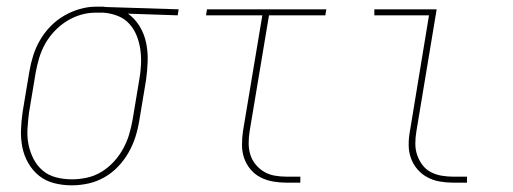

<svg xmlns="http://www.w3.org/2000/svg" viewBox="-20 -548 1540 576"><path d="M195 8Q168 8 142.5 1.5Q117 -5 97.5 -20.5Q78 -36 65 -58.5Q52 -81 47 -106.5Q42 -132 43 -159Q44 -186 48 -213L68 -333Q72 -357 79.5 -381Q87 -405 100 -427.5Q113 -450 131.5 -469Q150 -488 172.5 -501Q195 -514 219.5 -521Q244 -528 268 -528H281Q285 -528 288.5 -528Q292 -528 296 -527L516 -520L513 -502L364 -507Q385 -492 399 -469Q413 -446 418.5 -419Q424 -392 423 -363.5Q422 -335 418 -307L398 -187Q394 -162 386.5 -138Q379 -114 366 -91Q353 -68 334.5 -48.5Q316 -29 293 -16Q270 -3 245 2.5Q220 8 195 8ZM196 -10Q218 -10 241 -15Q264 -20 284.5 -32.5Q305 -45 321.5 -63Q338 -81 349.5 -102Q361 -123 367.5 -145Q374 -167 378 -190L398 -310Q402 -332 403 -355Q404 -378 401 -399.5Q398 -421 390 -441Q382 -461 368 -476.5Q354 -492 334 -500Q314 -508 291 -510H266Q244 -510 222 -503.5Q200 -497 180 -484.5Q160 -472 143.5 -454.5Q127 -437 115.5 -416.5Q104 -396 97.5 -374Q91 -352 87 -330L67 -210Q64 -186 62.5 -161.5Q61 -137 65.5 -114.5Q70 -92 80.5 -71.5Q91 -51 108 -36.5Q125 -22 148 -16Q171 -10 196 -10Z M840 0Q819 0 799 -3.5Q779 -7 761.5 -16Q744 -25 731.5 -40Q719 -55 712.5 -73.5Q706 -92 706 -113Q706 -134 709 -155L767 -502H598L601 -520H959L956 -502H787L729 -155Q726 -137 726 -118.5Q726 -100 731 -84Q736 -68 747 -54.5Q758 -41 772.5 -32.5Q787 -24 804.5 -21Q822 -18 840 -18H881V0Z M1340 0Q1319 0 1299 -3.5Q1279 -7 1261.5 -16.5Q1244 -26 1231.5 -41Q1219 -56 1212.5 -74.5Q1206 -93 1206 -114Q1206 -135 1210 -156L1267 -502H1103V-520H1290L1229 -153Q1226 -135 1226 -117Q1226 -99 1231.5 -83Q1237 -67 1247 -53.5Q1257 -40 1272 -32Q1287 -24 1304.5 -21Q1322 -18 1340 -18H1381V0Z"/></svg>

Font: Iosevka Curly Slab Thin
Style: Italic
Weight: 100
Italic angle: -9°
Monospace: yes
Designer: Belleve Invis
Foundry: Belleve Invis
Version: Version 22.1.2; ttfautohint (v1.8.4)